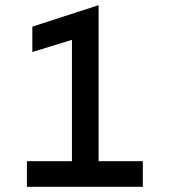

<svg xmlns="http://www.w3.org/2000/svg" viewBox="-20 -722 656 742"><path d="M532 -99V0H84V-99H258V-568L105 -521V-619L361 -702V-99Z"/></svg>

Font: Overpass Mono Light
Style: Bold
Weight: 600
Monospace: yes
Designer: Delve Withrington, Dave Bailey
Foundry: Delve Fonts
Version: Version 1.000;DELV;Overpass